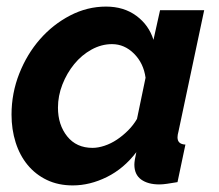

<svg xmlns="http://www.w3.org/2000/svg" viewBox="-20 -553 664 583"><path d="M201 10Q157 10 122.5 -6.5Q88 -23 64 -52Q40 -81 27.5 -120.5Q15 -160 15 -205Q15 -270 38.5 -329.5Q62 -389 101.5 -434Q141 -479 193 -506Q245 -533 302 -533Q356 -533 394 -505Q432 -477 446 -432L466 -522H600L522 -154Q519 -143 519 -136Q519 -115 543 -114L519 0Q501 3 487.5 5Q474 7 464 7Q429 7 408.5 -8Q388 -23 388 -53Q388 -65 394 -91Q356 -41 304.5 -15.5Q253 10 201 10ZM261 -104Q278 -104 297.5 -110.5Q317 -117 335 -129Q353 -141 369 -157Q385 -173 396 -192L422 -317Q416 -361 387 -390Q358 -419 320 -419Q288 -419 258 -402.5Q228 -386 205.5 -358.5Q183 -331 169.5 -296.5Q156 -262 156 -226Q156 -174 184 -139Q212 -104 261 -104Z"/></svg>

Font: PTCRaleway
Style: Bold Italic
Weight: 700
Italic angle: -12°
Designer: Matt McInerney, Pablo Impallari, Rodrigo Fuenzalida
Foundry: Matt McInerney, Pablo Impallari, Rodrigo Fuenzalida
Version: Version 3.000g; ttfautohint (v1.5) -l 8 -r 28 -G 28 -x 14 -D